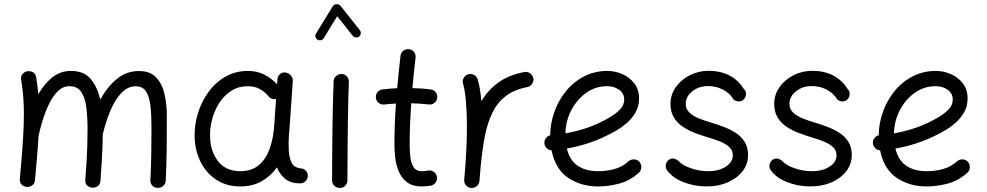

<svg xmlns="http://www.w3.org/2000/svg" viewBox="-20 -866 4741 922"><path d="M75.2 -7.3Q80.6 -63 84.2 -109.4Q87.9 -155.8 90.3 -195.3Q90.3 -199.2 90.8 -203.6Q94.7 -267.1 94.7 -315.9Q94.7 -363.3 91.6 -403.1Q88.4 -442.9 81.5 -482.9Q79.1 -500 87.9 -510.3Q96.7 -520.5 108.9 -523.4Q123 -526.4 137 -519.8Q150.9 -513.2 153.8 -494.6Q160.6 -452.6 164.1 -413.6Q192.4 -463.4 231.2 -494.4Q270 -525.4 320.8 -525.4Q383.8 -525.4 416 -486.3Q448.2 -447.3 461.4 -387.7Q494.1 -447.8 540.3 -486.3Q586.4 -524.9 647.5 -524.9Q701.2 -524.9 730 -494.1Q758.8 -463.4 770 -414.3Q781.2 -365.2 781.2 -310.5Q781.2 -234.4 780.5 -157.7Q779.8 -81.1 775.9 0.5Q775.4 14.6 765.4 25.4Q755.4 36.1 738.3 36.1Q720.7 36.1 711.2 25.4Q701.7 14.6 702.1 0Q705.6 -69.8 706.5 -130.4Q707.5 -190.9 707.5 -251.5Q707.5 -310.5 702.6 -355.7Q697.8 -400.9 681.6 -426.3Q665.5 -451.7 632.3 -451.7Q594.2 -451.7 564 -420.7Q533.7 -389.6 511.2 -337.4Q488.8 -285.2 473.6 -221.2Q473.1 -185.5 471.9 -155Q470.7 -124.5 468.5 -88.1Q466.3 -51.8 462.4 2.4Q460.9 20 449 28.1Q437 36.1 422.9 35.2Q409.2 34.2 398.7 24.9Q388.2 15.6 389.6 -2.4Q394 -61.5 396.2 -99.6Q398.4 -137.7 399.4 -170.7Q400.4 -203.6 400.4 -245.6Q400.4 -304.7 394.3 -351.3Q388.2 -397.9 369.6 -425Q351.1 -452.1 313.5 -452.1Q277.8 -452.1 249.5 -419.4Q221.2 -386.7 200.2 -332.3Q179.2 -277.8 165 -212.9Q162.6 -168.5 158.2 -116.2Q153.8 -64 147.9 -0.5Q146 17.1 133.5 24.9Q121.1 32.7 106.9 31.2Q93.8 30.3 83.7 20.3Q73.7 10.3 75.2 -7.3Z M1421.4 14.6Q1376.5 14.6 1349.9 -6.8Q1323.2 -28.3 1310.1 -62.5Q1280.3 -20.5 1236.3 4.4Q1192.4 29.3 1133.8 29.3Q1067.9 29.3 1019.3 -2.4Q970.7 -34.2 943.6 -88.1Q916.5 -142.1 914.6 -207.5Q913.1 -265.6 930.4 -322Q947.8 -378.4 981.2 -424.3Q1014.6 -470.2 1062.5 -497.8Q1110.4 -525.4 1170.4 -525.4Q1213.9 -525.4 1248.3 -508.1Q1282.7 -490.7 1310.5 -461.4L1312.5 -486.3Q1313.5 -501.5 1325 -510.7Q1336.4 -520 1351.6 -517.6Q1366.2 -515.6 1376.7 -503.4Q1387.2 -491.2 1386.2 -476.6L1370.1 -248.5Q1369.1 -235.4 1367.7 -222.2Q1366.2 -202.6 1366 -181.4Q1365.7 -160.2 1366.7 -143.1Q1368.7 -108.9 1380.6 -84Q1392.6 -59.1 1431.2 -56.6Q1440.9 -54.2 1449.2 -46.1Q1457.5 -38.1 1458 -22Q1458 -6.8 1447.3 3.9Q1436.5 14.6 1421.4 14.6ZM1134.3 -43.9Q1188 -43.9 1222.2 -72.5Q1256.3 -101.1 1274.2 -149.7Q1292 -198.2 1296.4 -258.3L1305.7 -390.1Q1294.9 -388.2 1283.9 -392.6Q1272.9 -397 1266.6 -406.7Q1250 -426.3 1226.1 -439.2Q1202.1 -452.1 1170.4 -452.1Q1126.5 -452.1 1092 -430.7Q1057.6 -409.2 1034.2 -373.5Q1010.7 -337.9 999 -294.4Q987.3 -251 988.8 -206.5Q991.2 -136.7 1028.3 -90.3Q1065.4 -43.9 1134.3 -43.9Z M1620.6 -510.7Q1635.7 -510.3 1645.8 -499Q1655.8 -487.8 1655.3 -472.2Q1653.8 -438.5 1652.6 -390.1Q1651.4 -341.8 1650.6 -286.9Q1649.9 -231.9 1649.4 -177.7Q1648.9 -123.5 1648.7 -77.1Q1648.4 -30.8 1648.4 0Q1648.4 15.1 1637.7 25.9Q1627 36.6 1611.3 36.6Q1596.2 36.6 1585.4 25.9Q1574.7 15.1 1574.7 0Q1574.7 -30.8 1575 -77.4Q1575.2 -124 1575.7 -178.5Q1576.2 -232.9 1577.1 -288.1Q1578.1 -343.3 1579.3 -392.1Q1580.6 -440.9 1582 -476.1Q1583 -491.2 1594.2 -501.2Q1605.5 -511.2 1620.6 -510.7ZM1504.4 -675.8Q1497.1 -680.2 1495.1 -689Q1493.2 -697.8 1497.6 -705.1L1578.6 -836.9Q1584 -845.7 1596.4 -845.7Q1608.9 -845.7 1614.3 -838.9L1708 -721.2Q1713.4 -714.4 1712.4 -705.1Q1711.4 -695.8 1704.6 -690.4Q1697.8 -685.1 1688.5 -686.3Q1679.2 -687.5 1673.8 -694.3L1599.1 -788.1L1534.7 -682.6Q1529.8 -675.3 1521 -673.1Q1512.2 -670.9 1504.4 -675.8Z M2079.6 -396Q2077.6 -380.9 2065.7 -371.6Q2053.7 -362.3 2039.1 -364.3Q1999 -369.1 1954.6 -370.1Q1951.2 -321.3 1949.2 -272.2Q1947.3 -223.1 1947.3 -173.3Q1947.3 -142.1 1950.4 -112.3Q1953.6 -82.5 1966.1 -63.2Q1978.5 -43.9 2005.9 -43.9Q2019.5 -43.9 2035.6 -46.9Q2050.3 -49.8 2062.7 -41Q2075.2 -32.2 2078.1 -17.6Q2081.1 -2.9 2072.3 9.8Q2063.5 22.5 2048.8 25.4Q2037.1 27.3 2026.4 28.3Q2015.6 29.3 2005.9 29.3Q1960.4 29.3 1933.8 8.5Q1907.2 -12.2 1894.3 -44.2Q1881.3 -76.2 1877.7 -110.8Q1874 -145.5 1874 -173.3Q1874 -222.7 1876 -271.5Q1877.9 -320.3 1881.3 -368.7Q1853 -367.2 1825.7 -364.3Q1811 -362.3 1798.8 -371.6Q1786.6 -380.9 1785.2 -396Q1783.2 -410.6 1792.5 -422.9Q1801.8 -435.1 1816.9 -436.5Q1850.6 -440.9 1887.2 -442.4Q1890.6 -481.4 1894.8 -520.5Q1898.9 -559.6 1903.3 -598.1Q1904.8 -612.8 1916.7 -622.3Q1928.7 -631.8 1943.8 -629.9Q1958.5 -628.4 1968 -616.5Q1977.5 -604.5 1975.6 -589.4Q1971.2 -552.7 1967.3 -516.1Q1963.4 -479.5 1960.4 -442.9Q1982.9 -442.4 2004.9 -440.9Q2026.9 -439.5 2048.3 -436.5Q2063 -434.6 2072.5 -422.6Q2082 -410.6 2079.6 -396Z M2241.7 36.6Q2236.8 36.1 2232.4 34.2Q2232.4 34.2 2232.4 34.2Q2231.4 33.7 2231 33.7Q2213.4 25.9 2209.5 7.3Q2209.5 6.8 2209.5 6.3Q2209.5 6.3 2209.5 5.4Q2208.5 1 2209 -3.9Q2209 -5.9 2209.5 -7.3Q2210.9 -24.9 2212.4 -42.2Q2213.9 -59.6 2215.3 -76.7Q2218.3 -119.1 2220.2 -166.3Q2222.2 -213.4 2222.2 -259.8Q2222.2 -322.3 2217.5 -377.7Q2212.9 -433.1 2203.6 -463.9Q2199.2 -478 2206.8 -491.7Q2214.4 -505.4 2228.5 -509.3Q2242.7 -513.7 2256.3 -506.3Q2270 -499 2273.9 -484.9Q2280.3 -463.4 2284.7 -436.8Q2289.1 -410.2 2291.5 -379.9Q2321.8 -431.6 2371.6 -468.5Q2421.4 -505.4 2498 -520Q2512.7 -522.9 2525.4 -514.2Q2538.1 -505.4 2541 -490.7Q2543.9 -476.1 2535.2 -463.4Q2526.4 -450.7 2511.7 -447.8Q2448.2 -435.5 2407.7 -403.8Q2367.2 -372.1 2343.8 -323.2Q2320.3 -274.4 2308.1 -210.7Q2295.9 -147 2288.6 -70.8Q2285.6 -31.2 2282.2 3.9Q2281.7 8.8 2279.8 13.2Q2279.8 13.2 2279.8 13.2Q2279.3 14.2 2279.3 14.6Q2271.5 32.2 2252.9 36.1Q2252.4 36.1 2252 36.1Q2251.5 36.1 2251 36.1Q2246.6 37.1 2241.7 36.6Z M3047.9 -36.6Q3004.9 2 2953.6 15.6Q2902.3 29.3 2851.6 29.3Q2770 29.3 2708.5 -12Q2647 -53.2 2628.4 -144.5Q2614.7 -145 2605 -154.8Q2595.2 -164.6 2594.2 -178.2Q2593.3 -191.9 2601.3 -202.6Q2609.4 -213.4 2622.1 -216.3Q2622.6 -273.4 2642.1 -328.6Q2661.6 -383.8 2697.8 -428.2Q2733.9 -472.7 2784.4 -499Q2835 -525.4 2897 -525.4Q2932.6 -525.4 2967.5 -510.5Q3002.4 -495.6 3025.6 -466.1Q3048.8 -436.5 3048.8 -393.1Q3048.8 -354.5 3031 -324.7Q3013.2 -294.9 2989.3 -274.7Q2965.3 -254.4 2947.3 -243.7Q2831.5 -174.8 2702.1 -152.8Q2715.8 -95.7 2754.6 -69.8Q2793.5 -43.9 2851.6 -43.9Q2895 -43.9 2932.9 -54.9Q2970.7 -65.9 2998 -91.3Q3009.3 -101.1 3024.7 -100.6Q3040 -100.1 3050.3 -88.9Q3060.1 -77.6 3059.6 -62.3Q3059.1 -46.9 3047.9 -36.6ZM2895 -452.1Q2840.3 -452.1 2795.7 -420.7Q2751 -389.2 2723.9 -337.6Q2696.8 -286.1 2695.3 -225.6Q2752.4 -235.4 2806.2 -254.6Q2859.9 -273.9 2907.2 -302.2Q2937.5 -319.8 2957.5 -340.6Q2977.5 -361.3 2977.5 -387.7Q2977.5 -417.5 2953.4 -434.8Q2929.2 -452.1 2895 -452.1Z M3552.7 -390.1Q3543.5 -379.4 3529.5 -378.9Q3515.6 -378.4 3502.9 -387.7Q3485.8 -417.5 3452.9 -435.1Q3419.9 -452.6 3380.4 -452.6Q3335 -452.6 3304 -427.2Q3272.9 -401.9 3272.9 -367.2Q3272.9 -341.3 3291.5 -324.5Q3310.1 -307.6 3338.1 -296.6Q3366.2 -285.6 3396 -276.9Q3423.8 -268.6 3454.6 -257.1Q3485.4 -245.6 3512.2 -228.5Q3539.1 -211.4 3555.7 -185.3Q3572.3 -159.2 3572.3 -121.6Q3572.3 -78.1 3545.9 -43.9Q3519.5 -9.8 3474.6 9.8Q3429.7 29.3 3373.5 29.3Q3314.5 29.3 3261.7 8.5Q3209 -12.2 3183.1 -48.8Q3174.3 -61.5 3177.5 -76.2Q3180.7 -90.8 3192.9 -99.1Q3205.1 -107.4 3216.8 -104.2Q3228.5 -101.1 3236.3 -94.7Q3255.9 -72.3 3297.4 -58.1Q3338.9 -43.9 3380.9 -43.9Q3431.6 -43.9 3465.3 -65.7Q3499 -87.4 3499 -120.1Q3499 -145 3481 -160.9Q3462.9 -176.8 3435.3 -187.5Q3407.7 -198.2 3378.9 -206.5Q3350.6 -215.3 3319.3 -226.8Q3288.1 -238.3 3260.7 -256.1Q3233.4 -273.9 3216.6 -301Q3199.7 -328.1 3199.7 -367.2Q3199.7 -411.1 3224.9 -447Q3250 -482.9 3291.7 -504.4Q3333.5 -525.9 3382.8 -525.9Q3440.4 -525.9 3483.2 -503.4Q3525.9 -481 3550.8 -440.4Q3562 -430.2 3562.3 -415.5Q3562.5 -400.9 3552.7 -390.1Z M4050.8 -390.1Q4041.5 -379.4 4027.6 -378.9Q4013.7 -378.4 4001 -387.7Q3983.9 -417.5 3950.9 -435.1Q3918 -452.6 3878.4 -452.6Q3833 -452.6 3802 -427.2Q3771 -401.9 3771 -367.2Q3771 -341.3 3789.6 -324.5Q3808.1 -307.6 3836.2 -296.6Q3864.3 -285.6 3894 -276.9Q3921.9 -268.6 3952.6 -257.1Q3983.4 -245.6 4010.3 -228.5Q4037.1 -211.4 4053.7 -185.3Q4070.3 -159.2 4070.3 -121.6Q4070.3 -78.1 4043.9 -43.9Q4017.6 -9.8 3972.7 9.8Q3927.7 29.3 3871.6 29.3Q3812.5 29.3 3759.8 8.5Q3707 -12.2 3681.2 -48.8Q3672.4 -61.5 3675.5 -76.2Q3678.7 -90.8 3690.9 -99.1Q3703.1 -107.4 3714.8 -104.2Q3726.6 -101.1 3734.4 -94.7Q3753.9 -72.3 3795.4 -58.1Q3836.9 -43.9 3878.9 -43.9Q3929.7 -43.9 3963.4 -65.7Q3997.1 -87.4 3997.1 -120.1Q3997.1 -145 3979 -160.9Q3960.9 -176.8 3933.3 -187.5Q3905.8 -198.2 3877 -206.5Q3848.6 -215.3 3817.4 -226.8Q3786.1 -238.3 3758.8 -256.1Q3731.4 -273.9 3714.6 -301Q3697.8 -328.1 3697.8 -367.2Q3697.8 -411.1 3722.9 -447Q3748 -482.9 3789.8 -504.4Q3831.5 -525.9 3880.9 -525.9Q3938.5 -525.9 3981.2 -503.4Q4023.9 -481 4048.8 -440.4Q4060.1 -430.2 4060.3 -415.5Q4060.5 -400.9 4050.8 -390.1Z M4625.5 -36.6Q4582.5 2 4531.2 15.6Q4480 29.3 4429.2 29.3Q4347.7 29.3 4286.1 -12Q4224.6 -53.2 4206.1 -144.5Q4192.4 -145 4182.6 -154.8Q4172.9 -164.6 4171.9 -178.2Q4170.9 -191.9 4179 -202.6Q4187 -213.4 4199.7 -216.3Q4200.2 -273.4 4219.7 -328.6Q4239.3 -383.8 4275.4 -428.2Q4311.5 -472.7 4362.1 -499Q4412.6 -525.4 4474.6 -525.4Q4510.3 -525.4 4545.2 -510.5Q4580.1 -495.6 4603.3 -466.1Q4626.5 -436.5 4626.5 -393.1Q4626.5 -354.5 4608.6 -324.7Q4590.8 -294.9 4566.9 -274.7Q4543 -254.4 4524.9 -243.7Q4409.2 -174.8 4279.8 -152.8Q4293.5 -95.7 4332.3 -69.8Q4371.1 -43.9 4429.2 -43.9Q4472.7 -43.9 4510.5 -54.9Q4548.3 -65.9 4575.7 -91.3Q4586.9 -101.1 4602.3 -100.6Q4617.7 -100.1 4627.9 -88.9Q4637.7 -77.6 4637.2 -62.3Q4636.7 -46.9 4625.5 -36.6ZM4472.7 -452.1Q4418 -452.1 4373.3 -420.7Q4328.6 -389.2 4301.5 -337.6Q4274.4 -286.1 4272.9 -225.6Q4330.1 -235.4 4383.8 -254.6Q4437.5 -273.9 4484.9 -302.2Q4515.1 -319.8 4535.2 -340.6Q4555.2 -361.3 4555.2 -387.7Q4555.2 -417.5 4531 -434.8Q4506.8 -452.1 4472.7 -452.1Z"/></svg>

Font: Mikhak-DS1-FD Regular
Style: Regular
Weight: 400
Designer: Amin Abedi
Version: Version 3.2